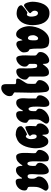

<svg xmlns="http://www.w3.org/2000/svg" viewBox="1052 -1840 782 2955"><g transform="rotate(-90 1442.5 -363.0)"><path d="M125 -512Q145 -512 154.5 -502Q164 -492 167 -477Q170 -462 170 -445Q170 -428 172 -415H181Q191 -433 203.5 -449.5Q216 -466 231 -479Q246 -492 264 -500Q282 -508 304 -508Q325 -508 337.5 -498.5Q350 -489 356.5 -475Q363 -461 365 -443.5Q367 -426 367 -410H375Q398 -449 430.5 -477Q463 -505 511 -505Q531 -505 542.5 -489.5Q554 -474 559.5 -450Q565 -426 566 -396.5Q567 -367 566 -338.5Q565 -310 563.5 -286Q562 -262 562 -248Q562 -237 562 -226.5Q562 -216 564 -205Q568 -199 576 -194.5Q584 -190 592.5 -184Q601 -178 607 -169Q613 -160 613 -145Q613 -122 603 -96.5Q593 -71 576 -50Q559 -29 536.5 -15Q514 -1 489 -1Q475 -1 459.5 -6.5Q444 -12 439 -26Q436 -36 435 -62.5Q434 -89 434.5 -120.5Q435 -152 436 -181Q437 -210 437 -224Q437 -233 436.5 -251Q436 -269 433 -287Q430 -305 423 -318.5Q416 -332 403 -332Q388 -332 380.5 -320Q373 -308 369.5 -292Q366 -276 366 -259Q366 -242 366 -232Q366 -218 366.5 -212.5Q367 -207 369.5 -204.5Q372 -202 376 -200Q380 -198 388 -191Q402 -184 408 -169.5Q414 -155 414 -140Q414 -117 403 -92.5Q392 -68 374.5 -48Q357 -28 334 -15Q311 -2 287 -2Q268 -2 257 -16Q246 -30 240.5 -51.5Q235 -73 234 -100Q233 -127 234 -153Q235 -179 237 -202Q239 -225 239 -238Q239 -247 239.5 -262.5Q240 -278 238 -293Q236 -308 229.5 -318.5Q223 -329 208 -329Q193 -329 185.5 -322Q178 -315 174 -304.5Q170 -294 169.5 -282Q169 -270 169 -260Q169 -231 174.5 -217.5Q180 -204 186 -195.5Q192 -187 197.5 -179Q203 -171 203 -152Q203 -122 188 -96Q173 -70 149.5 -50Q126 -30 97 -18.5Q68 -7 40 -7Q29 -7 22.5 -9Q16 -11 11.5 -14Q7 -17 2 -21.5Q-3 -26 -11 -32Q-15 -40 -15 -50Q-15 -60 -6 -74.5Q3 -89 14.5 -109.5Q26 -130 35 -157.5Q44 -185 44 -222Q44 -230 44.5 -244Q45 -258 45 -273Q45 -288 44 -301Q43 -314 40 -320Q34 -326 25 -329Q16 -332 7.5 -336.5Q-1 -341 -6.5 -350Q-12 -359 -12 -379Q-12 -406 -0.5 -430.5Q11 -455 30 -473Q49 -491 73.5 -501.5Q98 -512 125 -512Z M844 -512Q863 -512 886.5 -508.5Q910 -505 930 -496Q950 -487 964 -471Q978 -455 978 -430Q978 -419 961 -403Q944 -387 922 -373Q900 -359 879 -348.5Q858 -338 851 -337Q844 -341 835.5 -348.5Q827 -356 820 -356Q811 -356 803.5 -348Q796 -340 790 -329Q784 -318 781 -306Q778 -294 778 -286Q778 -275 778.5 -259Q779 -243 783 -227Q787 -211 795.5 -200Q804 -189 820 -189Q831 -189 837 -193.5Q843 -198 846 -205.5Q849 -213 849.5 -222Q850 -231 850 -240Q850 -253 847.5 -259.5Q845 -266 841.5 -270.5Q838 -275 834.5 -278.5Q831 -282 829 -290L832 -304Q839 -310 857 -320Q875 -330 895.5 -340Q916 -350 934.5 -357Q953 -364 961 -364Q973 -364 977 -342.5Q981 -321 981 -293.5Q981 -266 979 -240Q977 -214 977 -205Q977 -197 983.5 -194Q990 -191 998.5 -185.5Q1007 -180 1013.5 -168.5Q1020 -157 1020 -132Q1020 -112 1008.5 -89Q997 -66 979.5 -46.5Q962 -27 940.5 -14.5Q919 -2 898 -2Q880 -2 869.5 -9.5Q859 -17 854 -29Q849 -41 848 -55.5Q847 -70 847 -83Q847 -92 844 -101H838Q829 -85 821 -69Q813 -53 802.5 -40Q792 -27 777.5 -18.5Q763 -10 741 -10Q711 -10 691 -31Q671 -52 659 -82Q647 -112 642 -144.5Q637 -177 637 -200Q637 -234 643.5 -276Q650 -318 664 -357.5Q678 -397 701 -430.5Q724 -464 757 -482Q763 -485 775 -490.5Q787 -496 800.5 -500.5Q814 -505 826 -508.5Q838 -512 844 -512Z M1156 -505Q1180 -505 1191 -495Q1202 -485 1206 -469.5Q1210 -454 1209.5 -435.5Q1209 -417 1209 -401L1221 -406Q1228 -422 1239.5 -439.5Q1251 -457 1266 -471.5Q1281 -486 1298.5 -495Q1316 -504 1336 -504Q1372 -504 1387 -483Q1402 -462 1405.5 -432Q1409 -402 1406.5 -369.5Q1404 -337 1404 -315V-203Q1404 -197 1411.5 -193Q1419 -189 1428.5 -183.5Q1438 -178 1445.5 -167.5Q1453 -157 1453 -138Q1453 -116 1442 -90.5Q1431 -65 1413.5 -43.5Q1396 -22 1374 -8Q1352 6 1329 6Q1301 6 1289.5 -11.5Q1278 -29 1275.5 -54Q1273 -79 1275.5 -105.5Q1278 -132 1278 -149Q1278 -161 1279 -188.5Q1280 -216 1277.5 -243.5Q1275 -271 1267.5 -292.5Q1260 -314 1244 -314Q1229 -314 1221.5 -301.5Q1214 -289 1211 -272Q1208 -255 1208.5 -237.5Q1209 -220 1209 -209Q1209 -200 1215 -195.5Q1221 -191 1228 -186Q1235 -181 1241 -172.5Q1247 -164 1247 -147Q1247 -118 1231.5 -91Q1216 -64 1192 -43Q1168 -22 1139 -9Q1110 4 1082 4Q1071 4 1059.5 2Q1048 0 1038.5 -5.5Q1029 -11 1023 -19.5Q1017 -28 1017 -41Q1017 -51 1025 -64.5Q1033 -78 1043.5 -93.5Q1054 -109 1064 -125Q1074 -141 1077 -158Q1082 -188 1081.5 -220.5Q1081 -253 1081 -283Q1081 -302 1073 -310Q1065 -318 1055 -323Q1045 -328 1037 -335.5Q1029 -343 1029 -362Q1029 -387 1038.5 -412.5Q1048 -438 1065 -458.5Q1082 -479 1105 -492Q1128 -505 1156 -505Z M1562 -734Q1601 -734 1613 -714.5Q1625 -695 1625 -660V-519L1637 -507Q1648 -504 1657.5 -505Q1667 -506 1677 -506Q1688 -506 1699 -502Q1710 -498 1710 -484Q1710 -463 1697.5 -441Q1685 -419 1670 -397.5Q1655 -376 1642.5 -354.5Q1630 -333 1630 -312Q1630 -290 1628.5 -261Q1627 -232 1631 -211Q1632 -203 1641 -198Q1650 -193 1660 -187Q1670 -181 1678.5 -170.5Q1687 -160 1687 -142Q1687 -118 1676 -92.5Q1665 -67 1646.5 -46Q1628 -25 1604 -11.5Q1580 2 1555 2Q1536 2 1522 -12.5Q1508 -27 1505 -46Q1497 -98 1494.5 -157.5Q1492 -217 1492.5 -278Q1493 -339 1495 -399Q1497 -459 1497 -512V-532Q1485 -544 1474.5 -549Q1464 -554 1456.5 -560Q1449 -566 1444.5 -577Q1440 -588 1440 -612Q1440 -633 1451 -654.5Q1462 -676 1479.5 -694Q1497 -712 1519 -723Q1541 -734 1562 -734Z M1819 -503Q1838 -503 1848 -495.5Q1858 -488 1862.5 -476.5Q1867 -465 1867.5 -451Q1868 -437 1868 -423Q1868 -413 1867.5 -393.5Q1867 -374 1867 -350.5Q1867 -327 1867.5 -301.5Q1868 -276 1869.5 -253.5Q1871 -231 1874 -214.5Q1877 -198 1882 -192Q1891 -181 1905 -181Q1928 -181 1932.5 -196.5Q1937 -212 1937 -231V-293Q1935 -298 1934.5 -304Q1934 -310 1928 -312Q1919 -321 1913 -326.5Q1907 -332 1902.5 -338Q1898 -344 1896 -352.5Q1894 -361 1894 -376Q1894 -399 1905 -421.5Q1916 -444 1934 -462Q1952 -480 1974.5 -491.5Q1997 -503 2020 -503Q2036 -503 2045.5 -490Q2055 -477 2060 -456Q2065 -435 2066.5 -409.5Q2068 -384 2067.5 -360Q2067 -336 2066 -315.5Q2065 -295 2065 -284V-219Q2065 -201 2073.5 -193Q2082 -185 2092 -178.5Q2102 -172 2110.5 -162Q2119 -152 2119 -130Q2119 -105 2107.5 -81Q2096 -57 2077.5 -38Q2059 -19 2035 -7.5Q2011 4 1987 4Q1968 4 1958 -9Q1950 -14 1945.5 -24.5Q1941 -35 1939 -47.5Q1937 -60 1937 -72Q1937 -84 1937 -93H1930Q1917 -76 1905 -59.5Q1893 -43 1878.5 -29.5Q1864 -16 1846 -8Q1828 0 1803 0Q1775 0 1762 -17Q1749 -34 1744.5 -58Q1740 -82 1741 -108Q1742 -134 1742 -153V-291Q1742 -303 1734.5 -309.5Q1727 -316 1718 -323Q1709 -330 1701.5 -340Q1694 -350 1694 -369Q1694 -393 1704.5 -416.5Q1715 -440 1732 -459.5Q1749 -479 1772 -491Q1795 -503 1819 -503Z M2239 -502Q2261 -502 2271.5 -492.5Q2282 -483 2287 -469Q2292 -455 2293.5 -438.5Q2295 -422 2299 -407Q2307 -412 2313.5 -428Q2320 -444 2329 -461Q2338 -478 2352.5 -491.5Q2367 -505 2390 -505Q2423 -505 2447 -483.5Q2471 -462 2486.5 -431.5Q2502 -401 2509.5 -366.5Q2517 -332 2517 -306Q2517 -260 2503 -206Q2489 -152 2461 -105.5Q2433 -59 2392 -27.5Q2351 4 2296 4Q2283 4 2267.5 3Q2252 2 2241 -3Q2215 -6 2200.5 -24.5Q2186 -43 2179.5 -67Q2173 -91 2172 -117Q2171 -143 2171 -162Q2171 -172 2171 -195Q2171 -218 2169.5 -242Q2168 -266 2164 -284.5Q2160 -303 2151 -305Q2137 -309 2129.5 -319Q2122 -329 2118.5 -341.5Q2115 -354 2114 -368Q2113 -382 2113 -393Q2113 -411 2126.5 -430.5Q2140 -450 2159.5 -465.5Q2179 -481 2200.5 -491.5Q2222 -502 2239 -502ZM2299 -231Q2299 -222 2299 -210.5Q2299 -199 2302 -189.5Q2305 -180 2311.5 -173.5Q2318 -167 2330 -167Q2340 -167 2349 -175.5Q2358 -184 2364.5 -195.5Q2371 -207 2374.5 -219.5Q2378 -232 2378 -241Q2378 -259 2374.5 -278Q2371 -297 2359 -312Q2353 -315 2347 -319.5Q2341 -324 2335 -324Q2320 -324 2312.5 -313.5Q2305 -303 2302 -288Q2299 -273 2299 -257Q2299 -241 2299 -231Z M2716 -498Q2731 -498 2752.5 -494Q2774 -490 2793 -481.5Q2812 -473 2825.5 -459Q2839 -445 2839 -425Q2839 -419 2823.5 -403.5Q2808 -388 2787.5 -372Q2767 -356 2748.5 -344Q2730 -332 2724 -332Q2716 -332 2710 -336Q2704 -340 2696 -340Q2687 -340 2681 -333Q2675 -326 2671 -316Q2667 -306 2665.5 -295.5Q2664 -285 2664 -279Q2664 -265 2665.5 -246.5Q2667 -228 2672.5 -210.5Q2678 -193 2689 -181Q2700 -169 2719 -169Q2736 -169 2745.5 -185Q2755 -201 2755 -216Q2755 -236 2749 -247.5Q2743 -259 2736 -266Q2729 -273 2723 -278Q2717 -283 2717 -291Q2717 -297 2733 -312.5Q2749 -328 2769.5 -343.5Q2790 -359 2809.5 -371.5Q2829 -384 2836 -384Q2852 -384 2862.5 -368Q2873 -352 2880 -330.5Q2887 -309 2890 -287.5Q2893 -266 2893 -254Q2893 -215 2884.5 -169Q2876 -123 2856 -83.5Q2836 -44 2802.5 -18Q2769 8 2718 8Q2664 8 2628 -16Q2592 -40 2570.5 -77.5Q2549 -115 2540.5 -162Q2532 -209 2532 -254Q2532 -296 2542.5 -339.5Q2553 -383 2575.5 -418Q2598 -453 2632.5 -475.5Q2667 -498 2716 -498Z"/></g></svg>

Font: r_Neptun CAT
Style: Regular
Weight: 400
Foundry: Peter Wiegel, CAT-Fonts
Version: Version 1.000;June 8, 2024;FontCreator 14.0.0.2814 32-bit